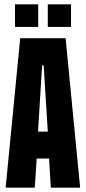

<svg xmlns="http://www.w3.org/2000/svg" viewBox="-20 -864 395 884"><path d="M6 0 73 -688H282L349 0H214L206 -134H149L140 0ZM155 -258H200L181 -563H174ZM49 -740V-844H156V-740ZM200 -740V-844H307V-740Z"/></svg>

Font: Saira UltraCondensed Black
Style: Regular
Weight: 900
Width: 1
Designer: Hector Gatti with collaboration of the Omnibus-Type team
Foundry: Omnibus-Type
Version: Version 1.101